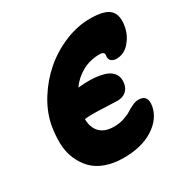

<svg xmlns="http://www.w3.org/2000/svg" viewBox="-164 -881 981 1006"><g transform="rotate(-30 326.5 -378.5)"><path d="M301.8 -18.1Q241.7 -18.1 194.3 -35.2Q147 -52.2 117.2 -83.3Q87.4 -114.3 69.3 -157Q51.3 -199.7 50 -250.5Q48.8 -301.3 59.1 -358.9Q73.7 -432.1 117.7 -501.7Q161.6 -571.3 222.2 -623.3Q282.7 -675.3 359.1 -707Q435.5 -738.8 511.2 -738.8Q601.1 -738.8 631.6 -707Q662.1 -675.3 648.9 -606.9Q638.7 -559.1 606.2 -522.9Q573.7 -486.8 528.8 -486.8Q507.3 -486.8 496.1 -498.5Q484.9 -510.3 488.8 -527.8Q490.7 -540 484.4 -545.9Q478 -551.8 462.9 -551.8Q403.8 -551.8 357.2 -526.1Q310.5 -500.5 278.8 -456.1Q358.9 -464.4 414.1 -453.1Q463.9 -443.4 484.6 -416.5Q505.4 -389.6 496.1 -348.1Q490.7 -324.2 471.9 -309.1Q453.1 -293.9 421.9 -293.9Q400.9 -293.9 350.8 -296.4Q300.8 -298.8 273.9 -298.8Q249 -298.8 226.1 -295.9Q227.1 -243.2 255.9 -214.1Q284.7 -185.1 340.8 -185.1Q372.1 -185.1 400.1 -194.3Q428.2 -203.6 445.1 -214.6Q461.9 -225.6 482.2 -234.9Q502.4 -244.1 519 -244.1Q577.6 -244.1 564.9 -175.8Q550.8 -106.9 480.7 -62.5Q410.6 -18.1 301.8 -18.1Z"/></g></svg>

Font: Shantell Sans Bouncy
Style: Italic
Weight: 800
Italic angle: -11.31°
Designer: Stephen Nixon, Anya Danilova, Shantell Martin
Foundry: Arrow Type
Version: Version 1.006;[9816181b4]